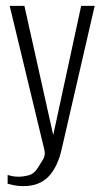

<svg xmlns="http://www.w3.org/2000/svg" viewBox="-20 -515 350 653"><path d="M60 118Q41 118 27.5 115Q14 112 6 110V80Q9 81 19 83.5Q29 86 43 86Q59 86 78 81Q97 76 111 52Q117 42 126 28Q135 14 131 -5L13 -495H63L162 -51H160L256 -495H302L191 -13Q177 52 145.5 85Q114 118 60 118Z"/></svg>

Font: Alumni Sans Thin Light
Style: Regular
Weight: 300
Version: Version 1.018